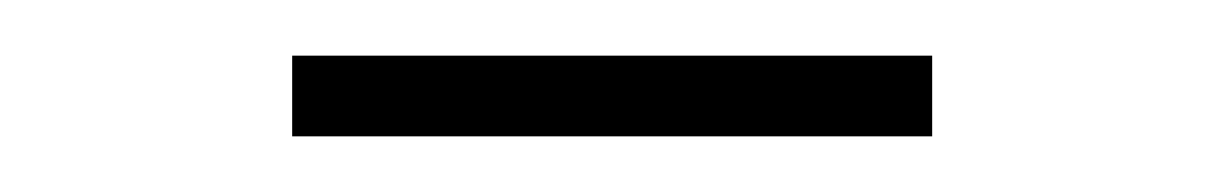

<svg xmlns="http://www.w3.org/2000/svg" viewBox="-20 -536 439 69"><path d="M315 -487V-516H85V-487Z"/></svg>

Font: Josefin Slab Thin
Style: Regular
Weight: 400
Version: Version 2.000